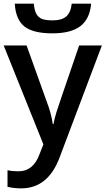

<svg xmlns="http://www.w3.org/2000/svg" viewBox="-20 -788 576 1048"><path d="M216.8 0 0 -540H125L234.9 -233.9Q260.3 -167.5 268.1 -110.8H272Q276.4 -137.2 288.1 -175.8Q296.9 -204.6 412.1 -540H536.1L305.2 71.8Q242.2 240.2 95.2 240.2Q58.1 240.2 21 231.9V141.1Q46.4 147 80.1 147Q163.1 147 196.8 50.8ZM265.6 -606Q161.6 -606 113.8 -643.1Q65.9 -680.7 60.5 -768.1H164.6Q167.5 -733.4 177.7 -713.4Q188.5 -693.8 208 -685.1Q228.5 -676.8 268.6 -676.8Q316.9 -676.8 341.6 -698.2Q366.2 -719.7 371.6 -768.1H477.5Q470.2 -684.6 418.7 -645.3Q367.2 -606 265.6 -606Z"/></svg>

Font: Open Sans
Style: SemiBold
Weight: 600
Foundry: Ascender Corporation
Version: Version 1.10